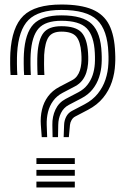

<svg xmlns="http://www.w3.org/2000/svg" viewBox="-20 -830 555 850"><path d="M261.8 -223 263.8 -277Q264.5 -297 273.2 -313.6Q282 -330.2 298.2 -338.8L354.8 -368.5Q390.2 -387.2 412.9 -415.4Q435.5 -443.5 446.9 -477.6Q458.2 -511.8 459.8 -548Q460.2 -555 460.4 -562.9Q460.5 -570.8 460.4 -579.2Q460.2 -587.8 459.8 -596Q456 -697.8 409.6 -741.9Q363.2 -786 251.8 -786Q150.2 -786 106 -741.5Q61.8 -697 55.8 -594.2Q54.8 -577.2 55 -547.1Q55.2 -517 56.8 -498H26.8Q25.2 -517 25 -547.5Q24.8 -578 25.8 -596Q32.5 -710.5 83.6 -760.2Q134.8 -810 251.8 -810Q336.8 -810 388.1 -788.4Q439.5 -766.8 463.4 -719.6Q487.2 -672.5 489.8 -596Q490.2 -587.8 490.4 -579.2Q490.5 -570.8 490.4 -562.9Q490.2 -555 489.8 -548Q488.2 -506.5 475.4 -467.8Q462.5 -429 436.5 -397.1Q410.5 -365.2 369.5 -343.8L313 -314.2Q303 -309 296.9 -298.5Q290.8 -288 289.8 -277L284.8 -223ZM164.8 -223 160.8 -277Q158.2 -312 165.8 -344.4Q173.2 -376.8 192.4 -402.9Q211.5 -429 243 -445.5L299 -474.8Q312.8 -482 321.1 -493.4Q329.5 -504.8 333.9 -518.8Q338.2 -532.8 339.8 -548Q340.5 -554.5 340.8 -562.2Q341 -570 340.8 -578.6Q340.5 -587.2 339.8 -596Q336 -646.5 317.5 -668.2Q299 -690 251.8 -690Q211.8 -690 195.4 -666.2Q179 -642.5 175.5 -587.2Q174.8 -574 175 -545.6Q175.2 -517.2 176.5 -498H146.5Q145.2 -517.2 145 -546Q144.8 -574.8 145.8 -589Q149.8 -656 173 -685Q196.2 -714 251.8 -714Q315.2 -714 340.6 -686.6Q366 -659.2 369.8 -596Q370.5 -587.2 370.6 -578.8Q370.8 -570.2 370.6 -562.5Q370.5 -554.8 369.8 -548Q368.2 -527.5 362.1 -508.5Q356 -489.5 344 -474Q332 -458.5 312.8 -448.2L256.8 -418.8Q231.2 -405.2 215.4 -383.5Q199.5 -361.8 192.6 -334.4Q185.8 -307 186.8 -277L188.8 -223ZM212.8 -223 211.8 -277Q211 -314 225.6 -345Q240.2 -376 270.5 -392L326.8 -421.5Q351.5 -434.5 367 -454.4Q382.5 -474.2 390.4 -498.2Q398.2 -522.2 399.8 -548Q400.2 -555 400.4 -562.8Q400.5 -570.5 400.4 -579Q400.2 -587.5 399.8 -596Q396 -672.2 363.5 -705.1Q331 -738 251.8 -738Q181 -738 150.8 -703.9Q120.5 -669.8 115.8 -590.8Q114.8 -575.5 115 -546.4Q115.2 -517.2 116.5 -498H86.8Q85.2 -517.2 85 -546.9Q84.8 -576.5 85.8 -592.5Q91 -683.2 128.2 -722.6Q165.5 -762 251.8 -762Q347.2 -762 386.6 -723.5Q426 -685 429.8 -596Q430.2 -587.5 430.4 -579.1Q430.5 -570.8 430.4 -562.9Q430.2 -555 429.8 -548Q428.2 -517 418.6 -487.9Q409 -458.8 390 -434.8Q371 -410.8 340.8 -395L284.5 -365.5Q261.5 -353.2 249.9 -329.5Q238.2 -305.8 237.8 -277L236.8 -223ZM141.2 0V-26H311.2V0ZM141.2 -104V-130H311.2V-104ZM141.2 -52V-78H311.2V-52Z"/></svg>

Font: Big Shoulders Inline Text Thin Black
Style: Regular
Weight: 900
Version: Version 2.002